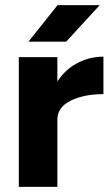

<svg xmlns="http://www.w3.org/2000/svg" viewBox="-20 -727 437 747"><path d="M382.4 -506.6V-360.8Q306.8 -360.8 255 -335.3Q203.2 -309.8 203.2 -261.4L163.2 -262.4Q163.2 -340.2 194.5 -395.6Q225.8 -451 275.8 -478.8Q325.8 -506.6 382.4 -506.6ZM53.2 -504.6H203.2V0H53.2ZM204 -707H368L237.4 -564.8H90.6Z"/></svg>

Font: 寒蝉端黑体 Light
Style: Regular
Weight: 300
Designer: ChillDuanSans {Warren2060}; 
Source Han Sans {Ryoko NISHIZUKA 西塚涼子 (kana, bopomofo & ideographs); Paul D. Hunt (Latin, G
Foundry: ChillType&Adobe
Version: Version 1.300;Glyphs 3.3 (3306)